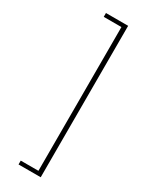

<svg xmlns="http://www.w3.org/2000/svg" viewBox="-233 -844 780 997"><g transform="rotate(30 156.5 -345.0)"><path d="M213 -799V109H80V86H186V-776H80V-799Z"/></g></svg>

Font: Firava
Style: Regular
Weight: 400
Designer: Carrois Corporate & Edenspiekermann AG
Foundry: Greg Finn Gibson
Version: Version 5.000